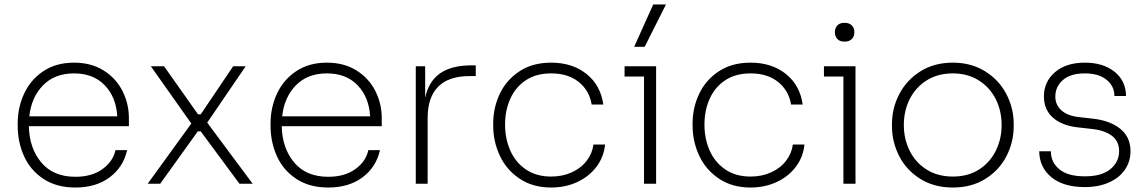

<svg xmlns="http://www.w3.org/2000/svg" viewBox="-20 -821 5131 858"><path d="M59 -259V-269Q59 -340 87.5 -402Q116 -464 173 -502.5Q230 -541 311 -541Q387 -541 442.5 -506.5Q498 -472 527 -415Q556 -358 556 -293V-257H109Q111 -159 164.5 -95Q218 -31 317 -31Q390 -31 437.5 -65Q485 -99 496 -150H548Q531 -74 470 -28.5Q409 17 317 17Q232 17 173.5 -22Q115 -61 87 -124Q59 -187 59 -259ZM504 -301Q499 -387 448 -440Q397 -493 311 -493Q224 -493 172 -439.5Q120 -386 111 -301Z M835 -269 654 -525H713L865 -310H877L1022 -525H1078L906 -273L1109 0H1050L877 -234H864L696 0H640Z M1189 -259V-269Q1189 -340 1217.5 -402Q1246 -464 1303 -502.5Q1360 -541 1441 -541Q1517 -541 1572.5 -506.5Q1628 -472 1657 -415Q1686 -358 1686 -293V-257H1239Q1241 -159 1294.5 -95Q1348 -31 1447 -31Q1520 -31 1567.5 -65Q1615 -99 1626 -150H1678Q1661 -74 1600 -28.5Q1539 17 1447 17Q1362 17 1303.5 -22Q1245 -61 1217 -124Q1189 -187 1189 -259ZM1634 -301Q1629 -387 1578 -440Q1527 -493 1441 -493Q1354 -493 1302 -439.5Q1250 -386 1241 -301Z M1838 -525H1880V-385Q1896 -458 1947 -493.5Q1998 -529 2088 -529H2106V-481H2078Q1985 -481 1938 -433.5Q1891 -386 1891 -294V0H1838Z M2184 -259V-269Q2184 -340 2213.5 -402Q2243 -464 2301.5 -502.5Q2360 -541 2443 -541Q2538 -541 2601 -490.5Q2664 -440 2676 -354H2624Q2614 -416 2566.5 -454.5Q2519 -493 2443 -493Q2376 -493 2330 -462.5Q2284 -432 2260.5 -380Q2237 -328 2237 -264Q2237 -201 2260.5 -148Q2284 -95 2330.5 -63.5Q2377 -32 2443 -32Q2494 -32 2535.5 -51Q2577 -70 2602 -103Q2627 -136 2632 -175H2684Q2678 -118 2644.5 -74.5Q2611 -31 2558.5 -7Q2506 17 2443 17Q2361 17 2302 -22.5Q2243 -62 2213.5 -125.5Q2184 -189 2184 -259Z M2858 -479H2771V-525H2912V0H2858ZM2899 -801H2956L2861 -612H2814Z M3075 -259V-269Q3075 -340 3104.5 -402Q3134 -464 3192.5 -502.5Q3251 -541 3334 -541Q3429 -541 3492 -490.5Q3555 -440 3567 -354H3515Q3505 -416 3457.5 -454.5Q3410 -493 3334 -493Q3267 -493 3221 -462.5Q3175 -432 3151.5 -380Q3128 -328 3128 -264Q3128 -201 3151.5 -148Q3175 -95 3221.5 -63.5Q3268 -32 3334 -32Q3385 -32 3426.5 -51Q3468 -70 3493 -103Q3518 -136 3523 -175H3575Q3569 -118 3535.5 -74.5Q3502 -31 3449.5 -7Q3397 17 3334 17Q3252 17 3193 -22.5Q3134 -62 3104.5 -125.5Q3075 -189 3075 -259Z M3749 -479H3662V-525H3803V0H3749ZM3711 -677Q3711 -696 3722 -707.5Q3733 -719 3754 -719Q3775 -719 3786.5 -707.5Q3798 -696 3798 -677Q3798 -658 3786.5 -646.5Q3775 -635 3754 -635Q3733 -635 3722 -646.5Q3711 -658 3711 -677Z M3966 -257V-267Q3966 -338 3999 -401Q4032 -464 4093.5 -502.5Q4155 -541 4238 -541Q4320 -541 4382 -502.5Q4444 -464 4477 -401Q4510 -338 4510 -267V-257Q4510 -187 4478 -124Q4446 -61 4384 -22Q4322 17 4238 17Q4154 17 4092 -22Q4030 -61 3998 -124Q3966 -187 3966 -257ZM4456 -262Q4456 -326 4429.5 -378.5Q4403 -431 4353.5 -462Q4304 -493 4238 -493Q4171 -493 4121.5 -462Q4072 -431 4045.5 -378.5Q4019 -326 4019 -262Q4019 -200 4045 -147.5Q4071 -95 4120.5 -63.5Q4170 -32 4238 -32Q4306 -32 4355 -63.5Q4404 -95 4430 -147.5Q4456 -200 4456 -262Z M4624 -145H4676Q4676 -96 4714 -64.5Q4752 -33 4828 -33Q4903 -33 4942 -65Q4981 -97 4981 -146Q4981 -190 4948.5 -214.5Q4916 -239 4857 -245L4795 -252Q4725 -260 4685 -295.5Q4645 -331 4645 -390Q4645 -456 4694.5 -498.5Q4744 -541 4828 -541Q4910 -541 4960.5 -500.5Q5011 -460 5012 -392H4960Q4960 -436 4925 -464.5Q4890 -493 4828 -493Q4764 -493 4730 -463.5Q4696 -434 4696 -389Q4696 -353 4722.5 -328.5Q4749 -304 4799 -298L4861 -291Q4939 -283 4985.5 -246Q5032 -209 5032 -145Q5032 -100 5007.5 -63.5Q4983 -27 4936.5 -6Q4890 15 4828 15Q4732 15 4678.5 -29Q4625 -73 4624 -145Z"/></svg>

Font: Sora-SIA ExtraLight
Style: Regular
Weight: 200
Designer: Jonathan Barnbrook, Julián Moncada
Foundry: Barnbrook Fonts
Version: Version 2.000